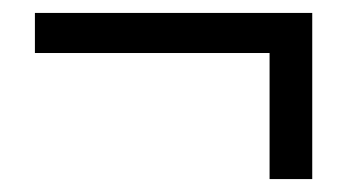

<svg xmlns="http://www.w3.org/2000/svg" viewBox="-20 -381 537 297"><path d="M397 -104H463V-361H34V-299H397Z"/></svg>

Font: DAIFUKU Sans
Style: Regular
Weight: 400
Designer: Original font ‘Source Han Sans JP’ : Paul D. Hunt
Foundry: Daifuku
Version: Version 1.000